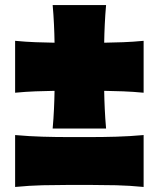

<svg xmlns="http://www.w3.org/2000/svg" viewBox="-20 -734 630 762"><path d="M189 -224Q192.5 -263.5 194.2 -301Q196 -338.5 196.5 -373.5Q160 -373 120.8 -371.5Q81.5 -370 40 -366V-572Q81.5 -568 120.8 -566.5Q160 -565 196.5 -564.5Q196 -599.5 194.2 -637Q192.5 -674.5 189 -714H401Q397.5 -674.5 395.8 -637Q394 -599.5 393.5 -564.5Q430 -565 469.2 -566.5Q508.5 -568 550 -572V-366Q508.5 -370 469.2 -371.5Q430 -373 393.5 -373.5Q394 -338.5 395.8 -301Q397.5 -263.5 401 -224ZM40 8V-198Q96.5 -193 149 -191.5Q201.5 -190 248 -190H342Q388.5 -190 441.2 -191.5Q494 -193 550 -198V8Q494 2.5 441.2 1.2Q388.5 0 342 0H248Q201.5 0 149 1.2Q96.5 2.5 40 8Z"/></svg>

Font: Commissioner Flair Black
Style: Regular
Weight: 900
Designer: Kostas Bartsokas
Foundry: Kostas Bartsokas
Version: Version 1.000; ttfautohint (v1.8.3)